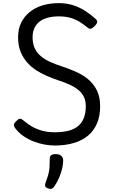

<svg xmlns="http://www.w3.org/2000/svg" viewBox="-20 -914 730 1231"><path d="M331 19Q300 19 264.5 12.5Q229 6 194.5 -7.5Q160 -21 129 -42.5Q98 -64 76 -94Q69 -104 69 -113.5Q69 -123 84 -137Q98 -152 107.5 -153Q117 -154 136 -137Q157 -119 185.5 -102.5Q214 -86 250 -76Q286 -66 331 -66Q381 -66 418.5 -75.5Q456 -85 480.5 -105.5Q505 -126 517.5 -157.5Q530 -189 530 -232Q530 -268 517.5 -293.5Q505 -319 481.5 -338Q458 -357 425 -372Q392 -387 351 -400Q316 -412 280 -427.5Q244 -443 211 -464.5Q178 -486 152.5 -515.5Q127 -545 111.5 -584Q96 -623 96 -675Q96 -728 115.5 -768Q135 -808 170 -836.5Q205 -865 252.5 -879.5Q300 -894 357 -894Q407 -894 449 -880.5Q491 -867 526.5 -844Q562 -821 594 -792Q605 -782 603 -771.5Q601 -761 590 -750Q578 -737 566.5 -731.5Q555 -726 544 -735Q519 -756 492 -773Q465 -790 432 -799.5Q399 -809 357 -809Q317 -809 286 -800.5Q255 -792 233.5 -775.5Q212 -759 200.5 -734Q189 -709 189 -675Q189 -635 202.5 -605.5Q216 -576 240.5 -555Q265 -534 298.5 -518.5Q332 -503 372 -490Q414 -476 458.5 -457.5Q503 -439 540 -410Q577 -381 599.5 -338Q622 -295 622 -232Q622 -170 602 -123Q582 -76 544.5 -44.5Q507 -13 452.5 3Q398 19 331 19ZM285 293Q273 288 270 279.5Q267 271 272 257Q284 226 290 203.5Q296 181 297.5 158Q299 135 299 105Q299 88 308.5 81Q318 74 337 74Q360 74 372.5 85Q385 96 385 115Q385 140 378 168.5Q371 197 359 225Q347 253 331 277Q321 293 311 296Q301 299 285 293Z"/></svg>

Font: Playwrite HR Lijeva
Style: Regular
Weight: 400
Designer: Veronika Burian, José Scaglione
Foundry: TypeTogether
Version: Version 1.002